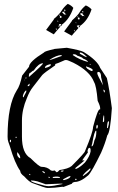

<svg xmlns="http://www.w3.org/2000/svg" viewBox="-20 -922 600 978"><path d="M258.8 -672.9 320.3 -678.7Q390.6 -666 406.2 -657.2Q476.6 -613.3 490.2 -576.2L524.4 -524.4Q537.1 -469.7 549.8 -371.1Q542 -248 526.4 -232.4Q515.6 -191.4 495.1 -144.5Q448.2 -47.9 429.7 -29.3Q390.6 4.9 360.4 4.9Q346.7 7.8 346.7 13.7L303.7 30.3L297.9 29.3Q255.9 35.2 232.4 35.2H219.7Q210 35.2 145.5 10.7Q128.9 4.9 103.5 -23.4Q83 -38.1 83 -51.8Q55.7 -89.8 30.3 -176.8Q19.5 -206.1 19.5 -210.9L18.6 -226.6Q18.6 -386.7 65.4 -461.9Q81.1 -483.4 92.8 -537.1L127.9 -582Q127.9 -607.4 205.1 -655.3Q205.1 -660.2 258.8 -672.9ZM390.6 -654.3H386.7V-648.4Q416 -630.9 421.9 -630.9V-632.8Q400.4 -654.3 390.6 -654.3ZM353.5 -645.5 350.6 -642.6V-641.6Q383.8 -618.2 427.7 -606.4V-608.4Q420.9 -617.2 402.3 -624Q402.3 -628.9 373 -638.7Q367.2 -645.5 357.4 -645.5ZM233.4 -618.2V-616.2Q237.3 -616.2 282.2 -632.8L293.9 -636.7V-641.6Q269.5 -641.6 233.4 -618.2ZM91.8 -307.6V-225.6Q91.8 -140.6 135.7 -116.2Q179.7 -72.3 191.4 -72.3Q220.7 -72.3 239.3 -53.7L248 -51.8L258.8 -53.7L267.6 -44.9H268.6Q274.4 -44.9 283.2 -55.7Q328.1 -62.5 344.7 -76.2Q413.1 -144.5 413.1 -152.3Q454.1 -250 454.1 -275.4Q477.5 -365.2 488.3 -365.2H490.2V-371.1Q490.2 -382.8 477.5 -408.2Q470.7 -486.3 459 -503.9Q438.5 -559.6 353.5 -602.5Q324.2 -616.2 318.4 -616.2H311.5Q267.6 -596.7 263.7 -596.7Q260.7 -596.7 260.7 -588.9Q206.1 -551.8 195.3 -540L147.5 -478.5Q129.9 -456.1 117.2 -422.9Q91.8 -364.3 91.8 -307.6ZM127 -532.2V-531.2H128.9Q199.2 -592.8 199.2 -599.6H198.2Q176.8 -599.6 151.4 -562.5Q146.5 -562.5 135.7 -551.8Q127 -551.8 127 -532.2ZM439.5 -596.7 435.5 -592.8H443.4ZM209 -577.1V-576.2H211.9Q239.3 -583 239.3 -592.8L237.3 -594.7H234.4Q209 -588.9 209 -577.1ZM418 -584Q418 -572.3 445.3 -560.5H449.2Q452.1 -560.5 452.1 -565.4Q452.1 -573.2 418 -584ZM478.5 -555.7 475.6 -551.8V-547.9Q475.6 -540 504.9 -487.3L495.1 -528.3Q495.1 -555.7 480.5 -555.7ZM111.3 -527.3 109.4 -524.4V-522.5H114.3V-527.3ZM107.4 -515.6H104.5V-512.7L107.4 -514.6ZM128.9 -495.1 121.1 -487.3V-483.4H125Q130.9 -483.4 130.9 -494.1V-495.1ZM513.7 -460.9 507.8 -465.8 506.8 -463.9V-462.9L509.8 -452.1H513.7ZM96.7 -434.6V-428.7L100.6 -425.8Q100.6 -430.7 113.3 -453.1L114.3 -460.9H111.3Q101.6 -452.1 96.7 -434.6ZM490.2 -343.8H485.4V-339.8H487.3L490.2 -342.8ZM509.8 -334H507.8Q503.9 -319.3 503.9 -300.8V-299.8H504.9Q510.7 -300.8 510.7 -309.6V-328.1ZM525.4 -273.4V-269.5H529.3Q535.2 -290 535.2 -300.8V-303.7H532.2Q526.4 -303.7 525.4 -273.4ZM470.7 -273.4V-267.6H475.6L478.5 -276.4L476.6 -286.1H475.6Q470.7 -286.1 470.7 -273.4ZM446.3 -176.8H448.2Q455.1 -176.8 460.9 -207Q470.7 -223.6 470.7 -251V-253.9L469.7 -256.8Q460.9 -256.8 449.2 -188.5L448.2 -186.5ZM61.5 -225.6 58.6 -223.6V-222.7L61.5 -219.7H62.5L65.4 -222.7V-223.6L62.5 -225.6ZM33.2 -210.9 30.3 -207V-199.2L32.2 -197.3H34.2L36.1 -203.1V-208ZM425.8 -153.3 427.7 -145.5Q399.4 -108.4 399.4 -104.5H406.2L407.2 -106.4H408.2L409.2 -104.5V-103.5L364.3 -66.4L363.3 -63.5H364.3L365.2 -61.5H367.2Q386.7 -68.4 413.1 -94.7Q437.5 -126 441.4 -150.4V-153.3V-160.2Q441.4 -167 436.5 -168.9H434.6Q429.7 -168.9 425.8 -153.3ZM68.4 -146.5H67.4V-136.7Q67.4 -125 80.1 -116.2H83V-118.2Q83 -131.8 68.4 -146.5ZM402.3 -29.3V-25.4H403.3Q441.4 -50.8 441.4 -63.5H437.5Q415 -45.9 402.3 -29.3ZM290 -49.8V-47.9H300.8L303.7 -51.8V-53.7H300.8Q291 -53.7 290 -49.8ZM195.3 -50.8Q195.3 -43.9 209 -39.1V-40Q209 -47.9 195.3 -50.8ZM130.9 -36.1H128.9V-32.2L131.8 -30.3H134.8V-32.2ZM301.8 -8.8V-4.9H307.6Q338.9 -12.7 338.9 -25.4H337.9Q330.1 -25.4 301.8 -8.8ZM263.7 -22.5 249 -20.5V-15.6H263.7H285.2V-17.6Q285.2 -21.5 272.5 -22.5ZM227.5 -21.5 224.6 -19.5 234.4 -15.6V-17.6Q233.4 -21.5 227.5 -21.5ZM365.2 -11.7 363.3 -8.8V-4.9H367.2L371.1 -8.8L367.2 -11.7ZM137.7 -2.9V-1Q137.7 3.9 170.9 13.7Q211.9 26.4 226.6 26.4Q250 26.4 297.9 15.6V13.7H279.3L212.9 16.6L170.9 2Q151.4 -2.9 137.7 -2.9ZM288.1 -786.1 290 -793 285.2 -790Q291 -797.9 293.9 -799.8H287.1L280.3 -798.8V-797.9L284.2 -790L287.1 -786.1L262.7 -757.8L253.9 -747.1L214.8 -769.5L253.9 -822.3Q253.9 -828.1 257.8 -828.1Q286.1 -853.5 294.9 -869.1Q306.6 -887.7 325.2 -902.3Q343.8 -894.5 353.5 -881.8Q334 -824.2 295.9 -796.9V-794.9ZM382.8 -786.1H381.8L377 -782.2L385.7 -792V-793H378.9L372.1 -791L371.1 -790L377 -782.2L378.9 -778.3L353.5 -750L345.7 -740.2L306.6 -761.7L345.7 -814.5Q347.7 -820.3 350.6 -821.3Q378.9 -846.7 386.7 -861.3Q398.4 -879.9 417 -894.5Q435.5 -886.7 446.3 -874Q426.8 -816.4 387.7 -790V-787.1L379.9 -779.3ZM411.1 -838.9 399.4 -851.6Q409.2 -865.2 400.4 -865.2H398.4V-863.3L403.3 -856.4L399.4 -854.5H391.6L388.7 -852.5V-851.6V-849.6Q395.5 -845.7 400.4 -838.9Q400.4 -843.8 411.1 -838.9ZM318.4 -846.7 306.6 -859.4Q319.3 -873 307.6 -873H306.6V-870.1L310.5 -864.3V-863.3L306.6 -862.3H298.8L297.9 -860.4L296.9 -859.4L297.9 -857.4Q303.7 -853.5 307.6 -846.7Q307.6 -851.6 318.4 -846.7ZM290 -831.1 293 -832Q294.9 -839.8 290 -840.8H288.1L285.2 -838.9Q284.2 -834 285.2 -832Q286.1 -830.1 290 -831.1ZM385.7 -824.2V-825.2Q385.7 -832 382.8 -833H379.9L377 -831.1Q376 -826.2 377.4 -824.2Q378.9 -822.3 382.8 -823.2ZM267.6 -777.3H265.6L263.7 -774.4L268.6 -768.6H269.5ZM359.4 -769.5H357.4L356.4 -766.6L360.4 -761.7H361.3ZM374 -785.2 375 -782.2V-779.3L372.1 -776.4L370.1 -780.3V-781.2ZM283.2 -790 281.2 -793 278.3 -790V-788.1L280.3 -784.2L282.2 -787.1ZM377.9 -835.9 377 -839.8 375 -838.9Q375 -834 376 -834H377.9ZM287.1 -843.8 284.2 -847.7 282.2 -846.7Q282.2 -842.8 283.2 -841.8L287.1 -842.8ZM276.4 -814.5 275.4 -816.4H272.5V-813.5L274.4 -811.5H276.4ZM368.2 -806.6V-807.6H365.2V-805.7L367.2 -803.7H368.2Z"/></svg>

Font: Love Ya Like A Sister
Style: Regular
Weight: 400
Designer: Kimberly Geswein
Foundry: Kimberly Geswein
Version: Version 1.002 2007